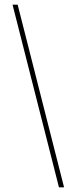

<svg xmlns="http://www.w3.org/2000/svg" viewBox="-20 -727 331 827"><path d="M56 -707 256 80H234L34 -707Z"/></svg>

Font: Blinker Thin
Style: Regular
Weight: 100
Designer: Juergen Huber
Foundry: supertype
Version: Version 1.017;hotconv 1.0.117;makeotfexe 2.5.65602